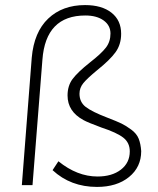

<svg xmlns="http://www.w3.org/2000/svg" viewBox="-20 -729 621 756"><path d="M66 0 105 -502Q114 -603 170 -656Q226 -709 315 -709Q381 -709 419 -679Q457 -649 457 -596Q457 -554 435 -523.5Q413 -493 363 -453Q323 -420 308 -401.5Q293 -383 293 -360Q293 -327 317.5 -308Q342 -289 402 -266Q441 -251 458.5 -242.5Q476 -234 497 -218.5Q518 -203 526 -183Q534 -163 536 -134Q536 -71 488 -32Q440 7 362 7Q258 7 187 -59L210 -94Q284 -34 364 -34Q421 -34 456 -61Q491 -88 491 -133Q491 -167 465.5 -187Q440 -207 379 -227Q325 -247 309 -256Q246 -290 246 -353Q246 -391 265.5 -417.5Q285 -444 334 -483Q379 -518 397 -541.5Q415 -565 415 -597Q415 -629 388 -648.5Q361 -668 316 -668Q160 -668 147 -494L108 0Z"/></svg>

Font: Iunito ExtraLight
Style: Italic
Weight: 200
Italic angle: -4.541°
Designer: Vernon Adams
Foundry: Vernon Adams
Version: Version 2.001;November 30, 2019;FontCreator 12.0.0.2547 64-b